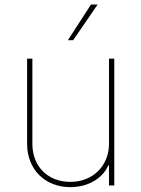

<svg xmlns="http://www.w3.org/2000/svg" viewBox="-20 -798 608 826"><path d="M96.6 -179V-545.5H119.3V-179Q119.3 -142.8 131.2 -112.6Q143.1 -82.4 164.6 -60.9Q186.1 -39.4 216.3 -27.5Q246.4 -15.6 282.7 -15.6Q318.9 -15.6 349.3 -27.7Q379.6 -39.8 401.8 -61.6Q424 -83.5 436.4 -113.5Q448.9 -143.5 448.9 -179V-545.5H471.6V0H448.9V-86.6H446Q435.4 -62.9 418 -45.3Q400.6 -27.7 378.9 -16Q357.2 -4.3 332.6 1.4Q307.9 7.1 282.7 7.1Q241.8 7.1 207.6 -6.6Q173.3 -20.2 148.6 -44.9Q123.9 -69.6 110.3 -103.9Q96.6 -138.1 96.6 -179ZM371.4 -778.4H399.9L294.7 -625H272Z"/></svg>

Font: Inter P Thin
Style: Regular
Weight: 100
Designer: Rasmus Andersson
Foundry: rsms
Version: Version 3.018;git-588b23468